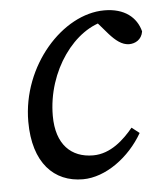

<svg xmlns="http://www.w3.org/2000/svg" viewBox="-43 -526 492 578"><g transform="rotate(-5 203.5 -237.5)"><path d="M185 13C254 13 327 -41 367 -111L344 -129C316 -95 275 -56 222 -56C156 -56 111 -98 111 -185C111 -321 200 -442 297 -457H312V-468H255L300 -416C318 -396 337 -380 359 -380C377 -380 397 -390 401 -415C390 -458 354 -488 293 -488C167 -488 36 -343 36 -174C36 -49 98 13 185 13Z"/></g></svg>

Font: Source Serif 4 Variable
Style: Italic
Weight: 400
Italic angle: -12°
Designer: Frank Grießhammer
Foundry: Adobe Systems Incorporated
Version: Version 4.004;hotconv 1.0.116;makeotfexe 2.5.65601